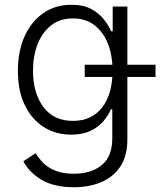

<svg xmlns="http://www.w3.org/2000/svg" viewBox="-20 -573 675 809"><path d="M291.5 215.9Q208.1 215.9 155.4 184.7Q102.6 153.4 78.5 106.5L130.3 72.4Q142 93 161.8 113.1Q181.5 133.2 213.2 146.1Q245 159.1 291.5 159.1Q364 159.1 408.6 122.7Q453.1 86.3 453.1 10.3V-112.6H447.4Q436.8 -87.7 416.2 -63Q395.6 -38.4 362.2 -22Q328.8 -5.7 279.8 -5.7Q214.5 -5.7 163.9 -38Q113.3 -70.3 84.3 -130.5Q55.4 -190.7 55.4 -274.1Q55.4 -357.2 83.6 -419.9Q111.9 -482.6 162.6 -517.8Q213.4 -552.9 280.9 -552.9Q331 -552.9 364 -535.2Q397 -517.4 417.3 -491.7Q437.5 -465.9 448.5 -441.4H454.9V-545.5H516.7V14.2Q516.7 83.5 487.4 128Q458.1 172.6 407.1 194.2Q356.2 215.9 291.5 215.9ZM287.3 -63.6Q366.1 -63.6 410.2 -120Q454.2 -176.5 454.2 -275.2Q454.2 -339.1 434.7 -388.8Q415.1 -438.6 378 -467Q340.9 -495.4 287.3 -495.4Q232.6 -495.4 195.1 -465.9Q157.7 -436.4 138.3 -386.5Q119 -336.6 119 -275.2Q119 -181.5 162.5 -122.5Q206 -63.6 287.3 -63.6ZM337 -248.9V-300.1H635.3V-248.9Z"/></svg>

Font: Inter UI Light
Style: Regular
Weight: 300
Designer: Rasmus Andersson
Foundry: rsms
Version: 3.2;8d6f07862